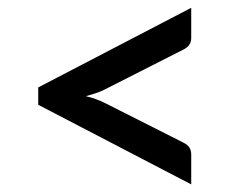

<svg xmlns="http://www.w3.org/2000/svg" viewBox="-20 -583 620 492"><path d="M78 -359 470 -563V-485.5Q470 -476.5 465.5 -469Q461 -461.5 450 -456L248 -353.5Q237 -348 225 -344Q213 -340 200 -336.5Q213 -333.5 225 -329.2Q237 -325 248 -319.5L450 -217.5Q461 -212 465.5 -204.5Q470 -197 470 -187.5V-110.5L78 -314.5Z"/></svg>

Font: Lato
Style: Regular
Weight: 600
Designer: Lukasz Dziedzic
Foundry: tyPoland Lukasz Dziedzic
Version: Version 2.006; 2014-01-15; ttfautohint (v1.4.1)